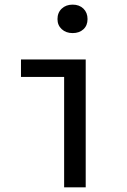

<svg xmlns="http://www.w3.org/2000/svg" viewBox="-20 -797 540 817"><path d="M252.9 0V-469.7H69.3V-543.9H344.7V0ZM224.6 -715.8Q224.6 -743.2 242.7 -760.3Q260.7 -777.3 289.1 -777.3Q317.4 -777.3 335 -760.3Q352.5 -743.2 352.5 -715.8Q352.5 -688.5 335 -672.4Q317.4 -656.2 289.1 -656.2Q260.7 -656.2 242.7 -672.9Q224.6 -689.5 224.6 -715.8Z"/></svg>

Font: Gen Shin Gothic Monospace Regular
Style: Regular
Weight: 400
Designer: [Source Han Sans]
Ryoko NISHIZUKA  (kana & ideographs); Paul D. Hunt (Latin, Greek & Cyrillic); Wenlong ZHANG  (bopomofo
Version: Version 1.002.20150607